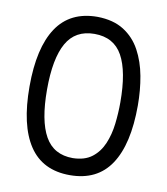

<svg xmlns="http://www.w3.org/2000/svg" viewBox="-78 -736 706 810"><g transform="rotate(10 275.0 -331.0)"><path d="M275 8Q158 8 100.5 -78.5Q43 -165 43 -331Q43 -497 100.5 -583.5Q158 -670 275 -670Q343 -669 388 -640.5Q433 -612 459 -564Q485 -516 496 -456Q507 -396 507 -331Q507 -165 449.5 -78.5Q392 8 275 8ZM275 -65Q326 -66 357 -90Q388 -114 404.5 -153Q421 -192 426.5 -238.5Q432 -285 432 -331Q432 -464 395 -530.5Q358 -597 275 -597Q193 -597 155.5 -530.5Q118 -464 118 -331Q118 -198 155.5 -131.5Q193 -65 275 -65Z"/></g></svg>

Font: Questrial
Style: Regular
Weight: 400
Designer: Joe Prince, Laura Meseguer
Foundry: Joe Prince, Laura Meseguer
Version: Version 2.000; ttfautohint (v1.8.3)